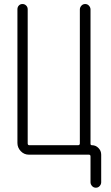

<svg xmlns="http://www.w3.org/2000/svg" viewBox="-20 -750 540 931"><path d="M120.1 0Q96.7 0 80.6 -17.1Q64.5 -34.2 64.5 -56.6V-705.1Q64.5 -715.8 71.3 -723.1Q78.1 -730.5 88.9 -730.5Q99.6 -730.5 106.9 -723.1Q114.3 -715.8 114.3 -705.1V-54.7Q114.3 -45.9 122.1 -45.9H358.4Q367.2 -45.9 367.2 -54.7V-704.1Q367.2 -713.9 374.5 -722.2Q381.8 -730.5 393.1 -730.5Q404.3 -730.5 411.6 -722.2Q418.9 -713.9 418.9 -704.1V-52.7Q418.9 -45.9 425.8 -45.9Q444.3 -45.9 457.5 -32.2Q470.7 -18.6 470.7 0V133.8Q470.7 143.6 463.4 151.9Q456.1 160.2 444.8 160.2Q433.6 160.2 426.3 151.9Q418.9 143.6 418.9 133.8V8.8Q418.9 0 411.1 0Z"/></svg>

Font: Rounded-X Mgen+ 1m light
Style: Regular
Weight: 200
Designer: [Source Han Sans]
Ryoko NISHIZUKA  (kana & ideographs); Paul D. Hunt (Latin, Greek & Cyrillic); Wenlong ZHANG  (bopomofo
Version: Version 1.059.20150602